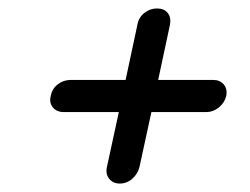

<svg xmlns="http://www.w3.org/2000/svg" viewBox="-20 -529 591 454"><path d="M310 -135Q306 -118 293 -106.5Q280 -95 263 -95Q247 -95 238 -106.5Q229 -118 233 -135L261 -264H131Q114 -264 105 -275Q96 -286 100 -302Q103 -319 116.5 -329.5Q130 -340 147 -340H277L305 -471Q308 -488 321.5 -498.5Q335 -509 351 -509Q368 -509 376.5 -498.5Q385 -488 382 -471L354 -340H484Q500 -340 509 -329.5Q518 -319 515 -302Q511 -286 497.5 -275Q484 -264 468 -264H338Z"/></svg>

Font: VDS Compensated
Style: Light Italic
Weight: 300
Italic angle: -12°
Designer: artmaker
Foundry: artmaker
Version: Version 1.000 2012 initial release